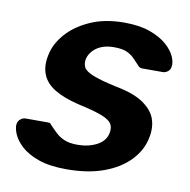

<svg xmlns="http://www.w3.org/2000/svg" viewBox="-66 -595 664 671"><g transform="rotate(10 266.0 -260.0)"><path d="M212 10Q152 10 112.5 -4Q73 -18 50.5 -39Q28 -60 19.5 -81Q11 -102 13 -116Q15 -127 23.5 -133.5Q32 -140 41 -140H120Q124 -140 127 -139Q130 -138 133 -133Q144 -122 156 -110Q168 -98 186.5 -89.5Q205 -81 235 -81Q274 -81 303.5 -96.5Q333 -112 339 -141Q343 -162 334 -175Q325 -188 297 -198.5Q269 -209 214 -221Q160 -234 127.5 -254Q95 -274 83.5 -304Q72 -334 81 -374Q89 -413 120 -448.5Q151 -484 202.5 -507Q254 -530 323 -530Q377 -530 414.5 -516.5Q452 -503 474.5 -483Q497 -463 506 -442.5Q515 -422 512 -407Q511 -396 502.5 -389.5Q494 -383 485 -383H412Q407 -383 403 -385Q399 -387 397 -390Q387 -400 376.5 -411.5Q366 -423 349.5 -431Q333 -439 303 -439Q265 -439 241.5 -422.5Q218 -406 212 -381Q209 -364 215.5 -351.5Q222 -339 249 -328Q276 -317 331 -305Q396 -293 430.5 -269.5Q465 -246 475.5 -215.5Q486 -185 478 -148Q469 -103 434.5 -67Q400 -31 344 -10.5Q288 10 212 10Z"/></g></svg>

Font: Rubik Medium
Style: Italic
Weight: 500
Italic angle: -12°
Designer: Hubert and Fischer
Foundry: Hubert and Fischer
Version: Version 2.300;gftools[0.9.30]